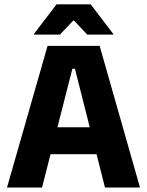

<svg xmlns="http://www.w3.org/2000/svg" viewBox="-20 -846 663 866"><path d="M169.5 0H11.5L194.5 -639H429.5L611.5 0H453.5L318 -536H306.5ZM455 -150.5H167V-272H455ZM132.5 -692 235 -826.5H389L491.5 -692V-690H373.5L314 -753H310L250.5 -690H132.5Z"/></svg>

Font: Anek Kannada Medium
Style: Bold
Weight: 700
Version: Version 1.003